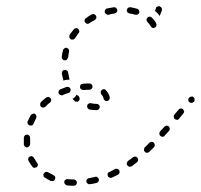

<svg xmlns="http://www.w3.org/2000/svg" viewBox="-20 -582 640 612"><path d="M219 9Q221 9 222 7Q224 6 224 4Q225 2 225 0Q225 -4 222 -7Q219 -10 215 -10Q205 -10 196 -11Q192 -12 189 -9Q185 -7 185 -3Q185 -1 185 1Q186 3 187 5Q188 6 190 7Q192 8 193 9Q204 10 215 10Q217 10 219 9ZM294 -4Q296 -7 295 -11Q294 -13 293 -15Q292 -16 290 -17Q289 -18 287 -19Q285 -19 283 -18Q273 -16 263 -14Q259 -13 257 -10Q255 -7 255 -3Q256 1 260 4Q263 6 267 5Q277 4 288 1Q292 0 294 -4ZM146 -5Q148 -5 150 -5Q152 -6 153 -7Q155 -9 155 -11Q157 -14 156 -18Q154 -22 150 -24Q142 -28 133 -33Q130 -35 126 -34Q122 -33 120 -29Q119 -28 118 -26Q118 -24 119 -22Q119 -20 120 -18Q121 -17 123 -16Q132 -10 142 -5Q144 -5 146 -5ZM361 -31Q362 -35 360 -39Q359 -41 357 -42Q356 -43 354 -44Q352 -44 350 -44Q348 -44 346 -43Q338 -38 329 -34Q325 -33 323 -29Q322 -25 324 -21Q324 -19 326 -18Q327 -17 329 -16Q331 -15 333 -15Q335 -15 337 -16Q346 -20 356 -25Q359 -27 361 -31ZM86 -48Q87 -48 89 -47Q91 -47 93 -48Q95 -48 97 -49Q100 -52 101 -56Q101 -60 98 -63Q93 -71 88 -79Q86 -83 82 -84Q78 -85 75 -83Q71 -81 70 -77Q69 -73 71 -69Q76 -60 83 -51Q84 -49 86 -48ZM419 -68Q420 -69 420 -71Q421 -73 420 -75Q420 -77 418 -79Q416 -82 412 -83Q408 -83 404 -81Q396 -74 388 -69Q387 -68 386 -66Q384 -64 384 -62Q384 -60 384 -58Q385 -56 386 -55Q387 -53 389 -52Q390 -51 392 -51Q394 -50 396 -51Q398 -51 400 -52Q408 -58 417 -65Q418 -66 419 -68ZM473 -116Q473 -118 473 -119Q473 -121 473 -123Q472 -125 470 -127Q468 -130 463 -130Q459 -130 456 -127Q449 -119 442 -113Q440 -111 440 -109Q439 -108 439 -106Q439 -104 439 -102Q440 -100 441 -99Q444 -95 448 -95Q452 -95 456 -98Q463 -105 470 -112Q472 -114 473 -116ZM56 -122Q56 -120 57 -118Q58 -116 59 -115Q61 -114 63 -113Q64 -112 66 -112Q71 -113 73 -116Q76 -119 76 -123Q76 -126 76 -130Q76 -136 76 -142Q76 -146 74 -149Q71 -152 67 -153Q65 -153 63 -152Q61 -152 59 -150Q58 -149 57 -147Q56 -145 56 -143Q56 -137 56 -130Q56 -126 56 -122ZM521 -168Q521 -170 521 -172Q521 -174 520 -176Q519 -178 518 -179Q516 -180 514 -181Q513 -182 511 -182Q509 -181 507 -180Q505 -180 504 -178Q497 -170 490 -163Q488 -160 488 -156Q488 -151 491 -149Q494 -146 498 -146Q503 -146 505 -150Q512 -157 519 -165Q520 -167 521 -168ZM68 -188Q70 -184 74 -182Q76 -182 78 -182Q80 -182 81 -182Q83 -183 85 -184Q86 -186 87 -188Q91 -197 95 -205Q97 -209 96 -212Q95 -216 92 -219Q88 -221 84 -219Q80 -218 78 -215Q73 -205 68 -195Q67 -192 68 -188ZM567 -227Q566 -231 563 -234Q561 -235 560 -236Q558 -236 556 -236Q554 -236 552 -235Q550 -234 549 -232L536 -217Q533 -213 534 -209Q534 -205 537 -203Q539 -201 541 -201Q543 -200 545 -200Q547 -200 548 -201Q550 -202 551 -204L564 -220Q567 -223 567 -227ZM288 -231Q292 -231 295 -234Q298 -237 298 -241Q298 -246 295 -248Q292 -251 287 -251Q287 -251 286 -251Q278 -251 270 -253Q265 -254 262 -251Q258 -249 258 -245Q257 -241 259 -238Q261 -234 265 -233Q275 -231 286 -231Q287 -231 288 -231ZM108 -250Q108 -245 110 -242Q112 -241 114 -240Q115 -239 117 -239Q119 -239 121 -240Q123 -241 125 -242Q131 -249 139 -255Q142 -257 143 -261Q144 -265 141 -269Q138 -272 134 -273Q130 -273 127 -271Q118 -264 111 -257Q108 -254 108 -250ZM600 -261Q601 -263 600 -265Q600 -267 600 -268Q599 -270 597 -272Q595 -275 590 -274Q586 -274 583 -271Q581 -269 581 -268Q580 -266 580 -264Q580 -262 581 -260Q581 -258 583 -257Q586 -254 590 -254Q594 -254 597 -257H598Q599 -259 600 -261ZM231 -275Q233 -273 233 -271Q234 -269 234 -267Q234 -265 233 -264Q233 -262 231 -260Q230 -259 228 -258Q226 -258 224 -258Q222 -258 220 -258Q218 -259 217 -261Q214 -264 211 -267Q214 -268 216 -270Q221 -274 224 -280Q227 -278 229 -277Q230 -276 231 -275ZM311 -298Q307 -298 304 -295Q301 -292 301 -288Q301 -284 303 -281Q309 -275 310 -268Q311 -264 314 -262Q317 -259 322 -260Q326 -261 328 -264Q330 -267 330 -272Q327 -284 318 -294Q315 -298 311 -298ZM167 -292Q166 -288 167 -284Q168 -282 170 -281Q171 -279 173 -279Q175 -278 177 -278Q179 -278 180 -279Q189 -283 199 -286Q203 -287 204 -291Q206 -294 205 -298Q204 -302 200 -304Q196 -306 192 -305Q182 -301 172 -297Q169 -296 167 -292ZM244 -315Q240 -315 237 -312Q235 -309 235 -304Q235 -300 238 -298Q242 -295 246 -295Q255 -296 264 -296H265Q269 -296 272 -299Q275 -302 275 -306Q275 -310 272 -313Q269 -316 265 -316H264Q254 -316 244 -315ZM198 -328Q199 -328 201 -327Q201 -328 201 -330Q201 -331 201 -332Q199 -341 197 -351Q197 -355 193 -357Q190 -360 186 -359Q184 -359 182 -358Q180 -357 179 -355Q178 -354 178 -352Q177 -350 177 -348Q179 -337 182 -327Q182 -326 182 -326Q182 -326 182 -325Q184 -326 185 -326Q191 -328 198 -328ZM179 -394Q181 -390 185 -390Q187 -389 189 -390Q191 -390 193 -392Q194 -393 195 -395Q196 -396 197 -398Q198 -408 200 -417Q201 -421 199 -425Q197 -428 193 -429Q191 -430 189 -430Q187 -429 186 -428Q184 -427 183 -426Q181 -424 181 -422Q178 -412 177 -401Q176 -397 179 -394ZM201 -467Q201 -465 201 -463Q201 -461 203 -460Q204 -458 205 -457Q209 -455 213 -456Q217 -457 219 -460Q224 -468 230 -476Q232 -477 232 -479Q233 -481 233 -483Q232 -485 231 -487Q231 -489 229 -490Q226 -493 222 -492Q218 -492 215 -488Q208 -480 202 -471Q201 -469 201 -467ZM464 -526Q461 -529 457 -529Q453 -529 450 -526Q447 -523 447 -519Q447 -515 450 -512Q455 -507 458 -502Q459 -501 460 -499Q460 -499 460 -499Q462 -495 466 -493Q470 -492 473 -494Q477 -495 478 -499Q480 -503 478 -507Q477 -509 475 -513Q470 -520 464 -526ZM251 -522Q250 -520 250 -518Q249 -516 250 -514Q250 -512 251 -511Q254 -507 258 -506Q262 -506 265 -508Q273 -514 282 -518Q285 -520 287 -524Q288 -528 286 -532Q285 -533 283 -535Q282 -536 280 -537Q278 -537 276 -537Q274 -537 272 -536Q263 -531 254 -524Q252 -523 251 -522ZM482 -561Q486 -563 489 -562Q493 -560 495 -557Q497 -553 496 -549L489 -531Q485 -537 480 -542Q477 -545 474 -547L477 -556Q478 -560 482 -561ZM388 -557Q385 -554 384 -550Q384 -546 386 -543Q389 -540 393 -539Q402 -538 411 -535Q415 -534 419 -536Q422 -537 424 -541Q425 -545 423 -549Q421 -553 417 -554Q407 -557 396 -559Q391 -559 388 -557ZM315 -550Q313 -547 314 -543Q315 -539 319 -537Q322 -534 326 -535Q336 -538 345 -539Q349 -540 352 -543Q354 -546 354 -550Q353 -554 350 -557Q347 -559 343 -559Q332 -557 321 -555Q317 -554 315 -550Z"/></svg>

Font: FRB American Cursive Dashed Light
Style: Italic
Weight: 300
Italic angle: -25°
Version: Version 2.0;Modular Font Editor K font №1